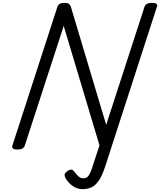

<svg xmlns="http://www.w3.org/2000/svg" viewBox="-20 -1035 1123 1347"><path d="M719 130Q697 198 672.5 233Q648 268 620 280Q592 292 558 292Q524 292 494 272.5Q464 253 442 219Q433 203 433 191.5Q433 180 452 166Q467 155 479 155Q491 155 500 168Q513 185 523.5 196Q534 207 544 211.5Q554 216 565 216Q582 216 593.5 206Q605 196 615 172.5Q625 149 637 109L678 -15L427 -853L154 -14Q150 0 137 7Q124 14 102 14Q58 14 67 -14L383 -988Q388 -1002 401 -1008.5Q414 -1015 435 -1015Q453 -1015 462.5 -1008.5Q472 -1002 477 -988L725 -159L994 -988Q999 -1002 1012 -1008.5Q1025 -1015 1046 -1015Q1092 -1015 1081 -988Z"/></svg>

Font: Playwrite MX
Style: Regular
Weight: 400
Designer: Veronika Burian, José Scaglione
Foundry: TypeTogether
Version: Version 1.002